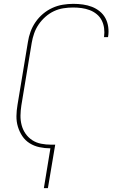

<svg xmlns="http://www.w3.org/2000/svg" viewBox="-20 -763 640 998"><path d="M208 215 242 8Q213 8 185 2Q157 -4 134 -18.5Q111 -33 96 -55.5Q81 -78 73 -104.5Q65 -131 65.5 -160Q66 -189 71 -218L125 -544Q129 -571 138.5 -597.5Q148 -624 164.5 -648Q181 -672 203.5 -691Q226 -710 252.5 -722Q279 -734 306.5 -738.5Q334 -743 361 -743Q387 -743 411.5 -739.5Q436 -736 458 -727.5Q480 -719 498.5 -704Q517 -689 528 -668.5Q539 -648 542.5 -623Q546 -598 542 -573L541 -570H520L521 -573Q524 -595 521 -617Q518 -639 508.5 -657.5Q499 -676 482.5 -689.5Q466 -703 446 -710.5Q426 -718 404.5 -721Q383 -724 360 -724Q335 -724 309.5 -720Q284 -716 260.5 -705Q237 -694 216.5 -676Q196 -658 181 -636Q166 -614 157.5 -589.5Q149 -565 145 -541L91 -215Q87 -189 86.5 -163Q86 -137 92.5 -112.5Q99 -88 113 -68Q127 -48 147.5 -34.5Q168 -21 193.5 -16Q219 -11 245 -11H267L229 215Z"/></svg>

Font: Iosevka Aile Thin Oblique
Style: Regular
Weight: 100
Italic angle: -9°
Designer: Belleve Invis
Foundry: Belleve Invis
Version: Version 31.1.0; ttfautohint (v1.8.4)